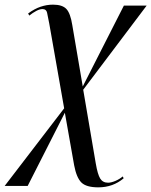

<svg xmlns="http://www.w3.org/2000/svg" viewBox="-60 -560 651 826"><path d="M363 246Q311 246 290 225Q269 204 259 151L219 -75L59 240H-40L216 -94L152 -458Q146 -490 142.5 -505.5Q139 -521 123 -521Q111 -521 96 -513Q81 -505 66 -493L61 -502Q88 -522 114.5 -531Q141 -540 168 -540Q208 -540 225.5 -521.5Q243 -503 251 -452L296 -188L473 -536H571L298 -174L352 143Q360 190 371 208Q382 226 405 226Q418 226 436 218.5Q454 211 468 199L472 207Q426 246 363 246Z"/></svg>

Font: Noto Serif Display SemiCondensed Medium
Style: Italic
Weight: 500
Width: 4
Italic angle: -12°
Designer: Monotype Design Team
Foundry: Monotype Imaging Inc.
Version: Version 2.009